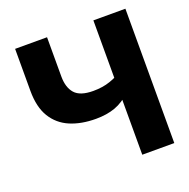

<svg xmlns="http://www.w3.org/2000/svg" viewBox="-129 -852 964 977"><g transform="rotate(-20 353.0 -364.0)"><path d="M319.8 -252Q240.7 -252 180.9 -277.3Q121.1 -302.7 87.6 -357.4Q54.2 -412.1 54.2 -500V-727.5H227.1V-515.1Q227.1 -455.1 255.9 -422.6Q284.7 -390.1 355.5 -390.1Q406.7 -390.1 447 -404.1Q487.3 -418 514.2 -436.5V-326.7Q469.2 -284.2 423.8 -268.1Q378.4 -252 319.8 -252ZM478 0V-727.5H651.4V0Z"/></g></svg>

Font: Inter 18pt ExtraBold
Style: Regular
Weight: 800
Designer: Rasmus Andersson
Foundry: rsms
Version: Version 4.001;git-66647c0bb